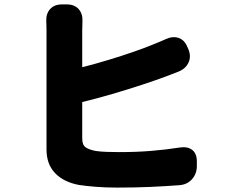

<svg xmlns="http://www.w3.org/2000/svg" viewBox="-20 -818 1040 871"><path d="M283 -798Q318 -798 337 -776.5Q356 -755 354 -720Q354 -715 353.5 -700.5Q353 -686 353 -681V-513Q412 -528 471.5 -546Q531 -564 584.5 -582.5Q638 -601 679 -618Q688 -621 707 -629.5Q726 -638 731 -640Q763 -655 790 -646Q817 -637 830 -605L834 -596Q848 -564 836 -536Q824 -508 792 -494Q782 -490 775.5 -487.5Q769 -485 761 -482Q753 -479 735 -472Q687 -454 623 -433Q559 -412 489 -391.5Q419 -371 353 -355V-190Q353 -161 368 -150Q383 -139 415 -133Q437 -130 463.5 -129Q490 -128 521 -128Q599 -128 666 -133.5Q733 -139 797 -149Q832 -154 852.5 -137.5Q873 -121 873 -86V-65Q873 -30 851.5 -5.5Q830 19 795 22Q728 27 661 30Q594 33 511 33Q460 33 415.5 29.5Q371 26 338 21Q269 8 230 -32.5Q191 -73 191 -140Q191 -171 191 -218Q191 -265 191 -320.5Q191 -376 191 -432.5Q191 -489 191 -539Q191 -589 191 -626.5Q191 -664 191 -681Q191 -693 190.5 -705.5Q190 -718 190 -720Q188 -755 207 -776.5Q226 -798 261 -798Z"/></svg>

Font: Chiron GoRound TC H
Style: Regular
Weight: 900
Designer: Ryoko NISHIZUKA 西塚涼子 (kana, bopomofo & ideographs); Paul D. Hunt (Latin, Greek & Cyrillic); Sandoll Communications 산돌커뮤니
Foundry: Adobe
Version: Version 1.000;hotconv 1.1.1;makeotfexe 2.6.0